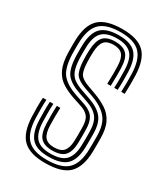

<svg xmlns="http://www.w3.org/2000/svg" viewBox="-158 -682 666 763"><g transform="rotate(30 175.5 -300.5)"><path d="M173.2 -49.8Q137.2 -49.8 120.1 -68.1Q103 -86.5 101.5 -131Q101 -148 100.9 -169.4Q100.8 -190.8 102 -212.8H118Q117 -194 117 -172.5Q117 -151 117.5 -132Q118.5 -95.8 131.6 -80Q144.8 -64.2 173.2 -64.2Q205.2 -64.2 218 -79.6Q230.8 -95 232 -126.5Q232.8 -142.5 232.6 -155.9Q232.5 -169.2 232.5 -185.8Q232.5 -221 220.9 -236.2Q209.2 -251.5 187 -259L144.2 -273.2Q110.8 -284.5 86.6 -300.5Q62.5 -316.5 49.4 -344.6Q36.2 -372.8 35.2 -420.2Q34.8 -436.5 35 -448.5Q35.2 -460.5 35.2 -470Q36 -542.8 68.5 -575.1Q101 -607.5 176.8 -607.5Q246.5 -607.5 278 -576.5Q309.5 -545.5 312 -473.8Q312.8 -455.8 312.6 -432.9Q312.5 -410 311.5 -388.8H295.5Q296.5 -408.2 296.6 -431.1Q296.8 -454 296 -472.8Q293.8 -537.2 266 -565.2Q238.2 -593.2 176.8 -593.2Q110 -593.2 81.5 -564.2Q53 -535.2 52.2 -470Q52 -456.5 51.9 -446Q51.8 -435.5 52.2 -420.2Q54.5 -357.5 77.1 -330.9Q99.8 -304.2 149.2 -287.5L191.2 -273.5Q224.2 -262 236.8 -242.1Q249.2 -222.2 249.2 -185.8Q249.2 -171.5 249.4 -157.4Q249.5 -143.2 249 -126.2Q247.8 -86.8 230.8 -68.2Q213.8 -49.8 173.2 -49.8ZM173.2 -21Q118.5 -21 95 -46.9Q71.5 -72.8 69.5 -129.5Q69 -148.5 68.8 -169.1Q68.5 -189.8 70 -212.8H86Q84.8 -189.5 84.9 -167.8Q85 -146 85.5 -130Q87.2 -79.5 107.6 -57.5Q128 -35.5 173.2 -35.5Q223.8 -35.5 244.1 -57.6Q264.5 -79.8 265.8 -126.2Q266.5 -142.8 266.4 -156Q266.2 -169.2 266.2 -185.8Q266.2 -231 249.1 -253.1Q232 -275.2 195.5 -287.5L154.5 -301.8Q109 -317.2 90.2 -340.9Q71.5 -364.5 69.2 -420.5Q68.5 -435.5 68.8 -446.2Q69 -457 69.2 -469.8Q70 -527.2 94.4 -553.1Q118.8 -579 176.8 -579Q230.2 -579 254.1 -554.2Q278 -529.5 280 -472.2Q280.5 -455.2 280.6 -435Q280.8 -414.8 279.5 -388.8H263.5Q264.8 -415.5 264.6 -435.5Q264.5 -455.5 264 -472.2Q262.2 -523 241.1 -543.8Q220 -564.5 176.8 -564.5Q128.2 -564.5 107.5 -542.1Q86.8 -519.8 86.2 -469.8Q86 -456.2 85.8 -445.9Q85.5 -435.5 86.2 -420.5Q87.8 -385.8 95.4 -366.2Q103 -346.8 118.5 -335.8Q134 -324.8 159.2 -316L199.8 -301.8Q242.5 -287 262.9 -261.9Q283.2 -236.8 283.2 -185.8Q283.2 -169.2 283.2 -155.6Q283.2 -142 282.8 -126Q281.2 -71.5 256.8 -46.2Q232.2 -21 173.2 -21ZM173.2 7.5Q103.5 7.5 71.8 -23.8Q40 -55 37.5 -128Q36.8 -148.5 36.6 -170.8Q36.5 -193 38 -212.8H54Q52.8 -194.2 52.8 -171.1Q52.8 -148 53.5 -128.8Q55.8 -63.5 83.6 -35.1Q111.5 -6.8 173.2 -6.8Q240.8 -6.8 269.5 -35Q298.2 -63.2 299.8 -126Q300.2 -142 300.2 -155.6Q300.2 -169.2 300.2 -185.8Q300.2 -242.8 275.9 -271Q251.5 -299.2 204 -316.2L164.2 -330.2Q129.5 -342.8 117.4 -359.8Q105.2 -376.8 103 -420.5Q101.8 -442.5 103 -469.8Q105.2 -512.8 121.6 -531.5Q138 -550.2 176.8 -550.2Q212 -550.2 229.4 -532.5Q246.8 -514.8 248 -470.5Q248.5 -457.5 248.5 -435.8Q248.5 -414 247.5 -388.8H231.5Q232.5 -413 232.5 -433.5Q232.5 -454 232 -469.8Q231 -505.8 217.9 -520.8Q204.8 -535.8 176.8 -535.8Q147 -535.8 134.2 -520.4Q121.5 -505 120 -469.8Q119.5 -456.2 119.4 -445.6Q119.2 -435 120 -420.5Q122 -380 133 -366.9Q144 -353.8 169.2 -344.5L208.2 -330.2Q240.5 -318.5 265.1 -302.2Q289.8 -286 303.4 -258.4Q317 -230.8 317 -185.8Q317 -169 317.1 -155.5Q317.2 -142 316.8 -125.8Q315 -56.8 283 -24.6Q251 7.5 173.2 7.5Z"/></g></svg>

Font: Big Shoulders Inline Display SemiBold
Style: Regular
Weight: 600
Designer: Patric King
Foundry: XO Type Co
Version: Version 1.000